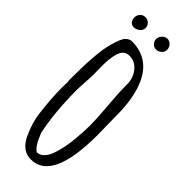

<svg xmlns="http://www.w3.org/2000/svg" viewBox="-269 -815 856 856"><g transform="rotate(45 159.0 -387.0)"><path d="M24.4 0ZM101.1 -757.6Q101.1 -743.2 88.6 -732.9Q76.2 -722.7 61.8 -722.7Q47.4 -722.7 39.8 -731.9Q32.2 -741.2 32.2 -755.9Q32.2 -770.5 42 -781Q51.8 -791.5 66.2 -791.5Q80.6 -791.5 90.8 -781.7Q101.1 -772 101.1 -757.6ZM201.4 -722.7Q187.5 -722.7 178.2 -732.9Q168.9 -743.2 168.9 -756.8Q168.9 -770.5 179.7 -781.7Q190.4 -793 204.1 -793Q217.8 -793 227.8 -782Q237.8 -771 237.8 -756.6Q237.8 -742.2 226.6 -732.4Q215.3 -722.7 201.4 -722.7ZM24.9 -305.7 25.9 -343.8Q25.9 -348.6 24.4 -348.6V-366.7Q24.4 -523.9 42.5 -590.3Q57.6 -646.5 71.8 -659.7Q85.9 -672.9 99.6 -672.9Q215.8 -672.9 259.8 -555.7Q285.2 -488.3 285.2 -389.6V-382.3L287.1 -269Q287.1 18.6 153.8 18.6Q98.6 18.6 69.3 -42.5Q41.5 -101.1 35.2 -157.7Q24.9 -243.2 24.9 -305.7ZM84 -442.4 79.1 -350.1Q79.1 -205.1 102.5 -97.2Q127.4 -34.2 149.9 -22.9Q168 -22.9 182.6 -37.6Q197.3 -52.2 205.8 -76.9Q214.4 -101.6 220.2 -128.9Q225.6 -155.8 228.5 -186.5Q233.4 -239.7 233.4 -277.3Q233.4 -314.9 226.8 -392.6Q220.2 -470.2 220.2 -508.3V-525.9Q219.2 -562.5 196.3 -591.1Q173.3 -619.6 137.7 -619.6Q103.5 -619.6 92.3 -581.1Q83 -548.8 83 -501.5Z"/></g></svg>

Font: Amatic
Style: Bold
Weight: 700
Width: 3
Version: Version 2.000; ttfautohint (v0.92-dirty) -l 8 -r 50 -G 50 -x